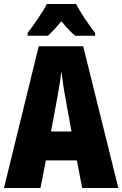

<svg xmlns="http://www.w3.org/2000/svg" viewBox="-20 -947 616 967"><path d="M363 -927H216C199 -892 146 -815 119 -781V-767H221C238 -781 261 -806 289 -840C316 -807 339 -783 359 -767H459V-781C419 -834 386 -883 363 -927ZM394 0H576L399 -714H175L0 0H184L211 -139H367ZM311 -445 340 -285H237L267 -446C277 -499 285 -551 289 -589C294 -549 301 -497 311 -445Z"/></svg>

Font: Noto Sans Bengali ExtraCondensed Black
Style: Regular
Weight: 900
Width: 2
Designer: Joana Ranito - Universal Thirst; Jelle Bosma - Monotype Design Team
Foundry: Universal Thirst ehf.
Version: Version 3.000